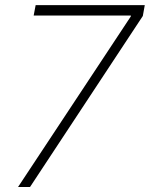

<svg xmlns="http://www.w3.org/2000/svg" viewBox="-20 -748 599 768"><path d="M52.2 0 503.4 -682.6V-686H114.7L122.6 -727.5H559.1L551.3 -684.1L100.1 0Z"/></svg>

Font: Inter Tight ExtraLight
Style: Italic
Weight: 250
Italic angle: -9.39999°
Designer: Rasmus Andersson
Foundry: rsms
Version: Version 3.004